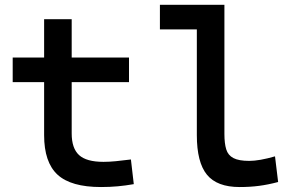

<svg xmlns="http://www.w3.org/2000/svg" viewBox="-20 -752 1212 782"><path d="M391.6 9.8Q269 9.8 214.4 -40.5Q159.7 -90.8 159.7 -201.7V-283.2H272V-208.5Q272 -147.9 302 -120.4Q332 -92.8 401.4 -92.8Q425.3 -92.8 452.1 -95.5Q479 -98.1 513.2 -102.5L524.9 -2Q491.2 3.9 459.5 6.8Q427.7 9.8 391.6 9.8ZM159.7 -246.6V-673.8H272V-246.6ZM31.7 -417.5V-517.6H505.4V-417.5Z M956.1 9.8Q863.8 9.8 822.8 -40.5Q781.7 -90.8 781.7 -201.7V-732.4H894V-206.5Q894 -168 901.4 -143.8Q908.7 -119.6 930.7 -108.2Q952.6 -96.7 995.1 -96.7Q1036.1 -96.7 1100.1 -115.2L1112.8 -10.7Q1072.8 0 1035.6 4.9Q998.5 9.8 956.1 9.8ZM631.3 -632.3V-732.4H790.5V-632.3Z"/></svg>

Font: Cascadia Mono Medium
Style: Regular
Weight: 500
Monospace: yes
Designer: Aaron Bell
Foundry: Saja Typeworks
Version: Version 2407.024